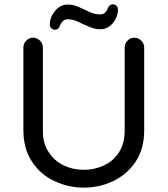

<svg xmlns="http://www.w3.org/2000/svg" viewBox="-20 -863 780 894"><path d="M236.3 -18.6Q168.9 -48.8 128.9 -110.4Q88.9 -171.9 88.9 -255.9V-641.6Q88.9 -660.2 102.1 -673.8Q115.2 -687.5 133.8 -687.5Q152.3 -687.5 166 -673.8Q179.7 -660.2 179.7 -641.6V-252.9Q179.7 -193.4 207 -154.3Q232.4 -114.3 275.9 -93.3Q319.3 -72.3 370.1 -72.3Q419.9 -72.3 463.9 -92.8Q509.8 -114.3 535.2 -155.8Q560.5 -197.3 560.5 -252.9V-641.6Q560.5 -660.2 573.7 -673.8Q586.9 -687.5 605.5 -687.5Q624 -687.5 637.7 -673.8Q651.4 -660.2 651.4 -641.6V-255.9Q651.4 -169.9 610.4 -108.4Q570.3 -49.8 506.3 -19.5Q442.4 10.7 370.1 10.7Q299.8 10.7 236.3 -18.6ZM211.9 -748Q211.9 -782.2 236.3 -812Q260.7 -841.8 294.9 -841.8Q313.5 -841.8 330.1 -836.4Q346.7 -831.1 373 -818.4Q398.4 -805.7 413.6 -800.8Q428.7 -795.9 445.3 -795.9Q458 -795.9 466.3 -801.8Q474.6 -807.6 480.5 -821.3Q488.3 -842.8 505.9 -842.8Q515.6 -842.8 522 -836.4Q528.3 -830.1 529.3 -820.3Q529.3 -784.2 505.4 -755.4Q481.4 -726.6 446.3 -726.6Q428.7 -726.6 412.6 -731.9Q396.5 -737.3 366.2 -751Q340.8 -763.7 326.2 -768.6Q311.5 -773.4 295.9 -773.4Q271.5 -773.4 258.8 -743.2Q252.9 -724.6 235.4 -724.6Q226.6 -724.6 219.2 -731.4Q211.9 -738.3 211.9 -748Z"/></svg>

Font: jf-openhuninn-2.1
Style: Regular
Weight: 400
Designer: [Kosugi Maru]
Designed by MOTOYA      

[Varela Round]
Joe Prince (Latin component); Avraham Cornfeld (Hebrew component)
Foundry: justfont Co., Ltd.
Version: 2.1